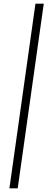

<svg xmlns="http://www.w3.org/2000/svg" viewBox="-20 -770 285 1040"><path d="M31 250 172 -750H217L76 250Z"/></svg>

Font: Brygada 1918
Style: Italic
Weight: 400
Italic angle: -8°
Designer: Mateusz Machalski | Borys Kosmynka | Przemek Hoffer
Foundry: NIEPODLEGLA 2018
Version: Version 3.006